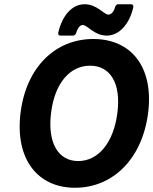

<svg xmlns="http://www.w3.org/2000/svg" viewBox="-20 -862 723 906"><path d="M334 24C513 24 652 -113 679 -330C706 -546 599 -678 420 -678C242 -678 104 -546 77 -330C50 -113 156 24 334 24ZM349 -102C256 -102 203 -186 221 -330C239 -473 312 -552 405 -552C498 -552 552 -473 534 -330C516 -186 442 -102 349 -102ZM484 -694C543 -694 591 -749 609 -828C611 -839 603 -842 598 -842H537C532 -842 526 -837 524 -831C515 -800 501 -793 492 -793C469 -793 439 -842 379 -842C320 -842 273 -788 255 -708C253 -697 260 -694 265 -694H325C330 -694 337 -699 339 -705C348 -736 361 -744 371 -744C393 -744 424 -694 484 -694Z"/></svg>

Font: Falling Sky
Style: BdObl
Weight: 700
Designer: Paul D. Hunt
Foundry: Adobe Systems Incorporated
Version: Version 1.02